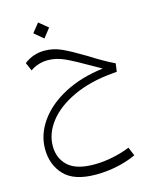

<svg xmlns="http://www.w3.org/2000/svg" viewBox="-139 -701 907 1144"><g transform="rotate(-15 315.0 -128.5)"><path d="M103 124Q103 199 153.5 246Q204 293 314 293Q371 293 429 281Q487 269 536 249L558 302Q507 326 442 340Q377 354 309 354Q175 354 114.5 290Q54 226 54 128Q54 39 110.5 -41Q167 -121 271 -175.5Q375 -230 510 -246L468 -270Q359 -333 308 -356Q257 -379 205 -379Q176 -379 148 -370Q120 -361 98 -345L76 -396Q131 -439 202 -439Q257 -439 308 -415.5Q359 -392 442 -342Q523 -290 593 -256L586 -206L556 -203Q418 -191 315 -143Q212 -95 157.5 -24.5Q103 46 103 124ZM165 -556 209 -611 265 -565 221 -509Z"/></g></svg>

Font: FiraGO Light
Style: Italic
Weight: 300
Italic angle: -8°
Designer: bBox Type GmbH
Foundry: bBox Type GmbH
Version: Version 1.001